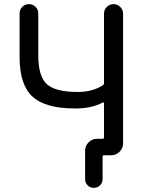

<svg xmlns="http://www.w3.org/2000/svg" viewBox="-20 -775 696 933"><path d="M166 -505.9Q166 -404.3 207.5 -366.2Q249 -328.1 358.4 -328.1Q428.7 -328.1 479.5 -360.4Q485.4 -364.3 485.4 -371.1V-709Q485.4 -727.5 499 -741.2Q512.7 -754.9 531.7 -754.9Q550.8 -754.9 564.5 -741.2Q578.1 -727.5 578.1 -709V-78.1Q578.1 -54.7 561 -37.6Q543.9 -20.5 520.5 -20.5H492.2H486.3Q478.5 -20.5 478.5 -13.7V95.7Q478.5 113.3 466.3 125.5Q454.1 137.7 436 137.7Q418 137.7 405.8 125.5Q393.6 113.3 393.6 95.7V-43Q393.6 -66.4 410.6 -83.5Q427.7 -100.6 451.2 -100.6H478.5Q485.4 -100.6 485.4 -107.4V-273.4Q485.4 -275.4 483.4 -276.9Q481.4 -278.3 478.5 -276.4Q424.8 -248 348.6 -248Q345.7 -248 343.8 -248Q200.2 -248 137.7 -305.7Q75.2 -363.3 75.2 -497.1V-709Q75.2 -728.5 88.4 -741.7Q101.6 -754.9 120.6 -754.9Q139.6 -754.9 152.8 -741.7Q166 -728.5 166 -709Z"/></svg>

Font: Gen Jyuu Gothic P Regular
Style: Regular
Weight: 400
Designer: [Source Han Sans]
Ryoko NISHIZUKA  (kana & ideographs); Paul D. Hunt (Latin, Greek & Cyrillic); Wenlong ZHANG  (bopomofo
Version: Version 1.002.20150607